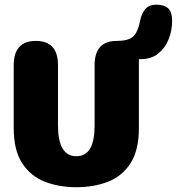

<svg xmlns="http://www.w3.org/2000/svg" viewBox="-20 -795 760 826"><path d="M308.5 10.5Q234.5 10.5 173.5 -13Q112.5 -36.5 75.8 -92.2Q39 -148 39 -244V-514.5Q39 -619 134.5 -619Q229.5 -619 229.5 -514.5V-254.5Q229.5 -189.5 249.2 -156.2Q269 -123 308.5 -123Q348.5 -123 367.8 -156.2Q387 -189.5 387 -254.5V-514.5Q387 -619 482 -619Q515 -619 534.8 -626.8Q554.5 -634.5 565.5 -654.2Q576.5 -674 583.5 -709Q589 -737 605.2 -756Q621.5 -775 652 -775Q685.5 -775 703 -759.5Q720.5 -744 720.5 -704Q720.5 -664 705.5 -626.2Q690.5 -588.5 660.5 -564.5Q630.5 -540.5 585 -540.5H577.5V-244Q577.5 -148 541.2 -92.2Q505 -36.5 444 -13Q383 10.5 308.5 10.5Z"/></svg>

Font: Sono ExtraLight Monospace ExtraBold
Style: Regular
Weight: 800
Version: Version 2.112